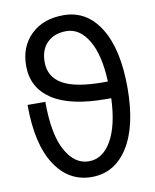

<svg xmlns="http://www.w3.org/2000/svg" viewBox="-86 -818 728 904"><g transform="rotate(-10 278.0 -365.5)"><path d="M431.6 -408.2Q426.8 -535.2 385.3 -605.5Q343.8 -675.8 279.3 -675.8Q222.7 -675.8 188.5 -642.6Q154.3 -609.4 154.3 -549.8Q154.3 -478.5 215.8 -443.4Q277.3 -408.2 410.2 -408.2ZM410.2 -328.1Q238.3 -328.1 151.9 -385.3Q65.4 -442.4 65.4 -546.9Q65.4 -638.7 123.5 -695.3Q181.6 -752 279.3 -752Q390.6 -752 454.1 -649.9Q517.6 -547.9 517.6 -364.3Q517.6 -180.7 453.6 -79.6Q389.6 21.5 279.8 21.5Q169.9 21.5 105 -78.1Q40 -177.7 40 -365.2H125Q125 -210 168 -131.8Q210.9 -53.7 279.3 -53.7Q345.7 -53.7 387.2 -126Q428.7 -198.2 433.6 -328.1Z"/></g></svg>

Font: Gen Shin Gothic Regular
Style: Regular
Weight: 400
Designer: [Source Han Sans]
Ryoko NISHIZUKA  (kana & ideographs); Paul D. Hunt (Latin, Greek & Cyrillic); Wenlong ZHANG  (bopomofo
Version: Version 1.002.20150607